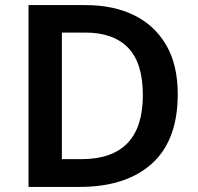

<svg xmlns="http://www.w3.org/2000/svg" viewBox="-20 -734 777 754"><path d="M678 -364Q678 -183 576.5 -91.5Q475 0 293 0H92V-714H315Q426 -714 507 -674Q588 -634 633 -556.5Q678 -479 678 -364ZM541 -360Q541 -487 483 -546.5Q425 -606 316 -606H223V-109H299Q541 -109 541 -360Z"/></svg>

Font: Noto Sans Sora Sompeng SemiBold
Style: Regular
Weight: 600
Version: Version 2.101